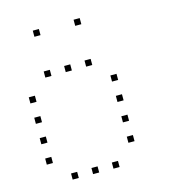

<svg xmlns="http://www.w3.org/2000/svg" viewBox="-109 -855 817 909"><g transform="rotate(-15 300.0 -400.0)"><path d="M136 -765Q135 -765 135 -765Q135 -765 135 -764V-736Q135 -735 135 -735Q135 -735 136 -735H164Q165 -735 165 -735Q165 -735 165 -736V-764Q165 -765 165 -765Q165 -765 164 -765ZM336 -765Q335 -765 335 -765Q335 -765 335 -764V-736Q335 -735 335 -735Q335 -735 336 -735H364Q365 -735 365 -735Q365 -735 365 -736V-764Q365 -765 365 -765Q365 -765 364 -765ZM136 -565Q135 -565 135 -565Q135 -565 135 -564V-536Q135 -535 135 -535Q135 -535 136 -535H164Q165 -535 165 -535Q165 -535 165 -536V-564Q165 -565 165 -565Q165 -565 164 -565ZM236 -565Q235 -565 235 -565Q235 -565 235 -564V-536Q235 -535 235 -535Q235 -535 236 -535H264Q265 -535 265 -535Q265 -535 265 -536V-564Q265 -565 265 -565Q265 -565 264 -565ZM336 -565Q335 -565 335 -565Q335 -565 335 -564V-536Q335 -535 335 -535Q335 -535 336 -535H364Q365 -535 365 -535Q365 -535 365 -536V-564Q365 -565 365 -565Q365 -565 364 -565ZM36 -465Q35 -465 35 -465Q35 -465 35 -464V-436Q35 -435 35 -435Q35 -435 36 -435H64Q65 -435 65 -435Q65 -435 65 -436V-464Q65 -465 65 -465Q65 -465 64 -465ZM436 -465Q435 -465 435 -465Q435 -465 435 -464V-436Q435 -435 435 -435Q435 -435 436 -435H464Q465 -435 465 -435Q465 -435 465 -436V-464Q465 -465 465 -465Q465 -465 464 -465ZM36 -365Q35 -365 35 -365Q35 -365 35 -364V-336Q35 -335 35 -335Q35 -335 36 -335H64Q65 -335 65 -335Q65 -335 65 -336V-364Q65 -365 65 -365Q65 -365 64 -365ZM436 -365Q435 -365 435 -365Q435 -365 435 -364V-336Q435 -335 435 -335Q435 -335 436 -335H464Q465 -335 465 -335Q465 -335 465 -336V-364Q465 -365 465 -365Q465 -365 464 -365ZM36 -265Q35 -265 35 -265Q35 -265 35 -264V-236Q35 -235 35 -235Q35 -235 36 -235H64Q65 -235 65 -235Q65 -235 65 -236V-264Q65 -265 65 -265Q65 -265 64 -265ZM436 -265Q435 -265 435 -265Q435 -265 435 -264V-236Q435 -235 435 -235Q435 -235 436 -235H464Q465 -235 465 -235Q465 -235 465 -236V-264Q465 -265 465 -265Q465 -265 464 -265ZM36 -165Q35 -165 35 -165Q35 -165 35 -164V-136Q35 -135 35 -135Q35 -135 36 -135H64Q65 -135 65 -135Q65 -135 65 -136V-164Q65 -165 65 -165Q65 -165 64 -165ZM436 -165Q435 -165 435 -165Q435 -165 435 -164V-136Q435 -135 435 -135Q435 -135 436 -135H464Q465 -135 465 -135Q465 -135 465 -136V-164Q465 -165 465 -165Q465 -165 464 -165ZM136 -65Q135 -65 135 -65Q135 -65 135 -64V-36Q135 -35 135 -35Q135 -35 136 -35H164Q165 -35 165 -35Q165 -35 165 -36V-64Q165 -65 165 -65Q165 -65 164 -65ZM236 -65Q235 -65 235 -65Q235 -65 235 -64V-36Q235 -35 235 -35Q235 -35 236 -35H264Q265 -35 265 -35Q265 -35 265 -36V-64Q265 -65 265 -65Q265 -65 264 -65ZM336 -65Q335 -65 335 -65Q335 -65 335 -64V-36Q335 -35 335 -35Q335 -35 336 -35H364Q365 -35 365 -35Q365 -35 365 -36V-64Q365 -65 365 -65Q365 -65 364 -65Z"/></g></svg>

Font: Doto Black Thin
Style: Regular
Weight: 250
Monospace: yes
Version: Version 1.000